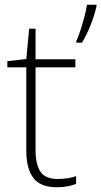

<svg xmlns="http://www.w3.org/2000/svg" viewBox="-20 -873 427 810"><path d="M223 -118Q246 -118 265.5 -121Q285 -124 301 -130V-97Q285 -91 265 -87Q245 -83 220 -83Q151 -83 121 -122Q91 -161 91 -236V-589H11V-615L91 -624L103 -752H130V-623H298V-589H130V-239Q130 -180 150.5 -149Q171 -118 223 -118ZM387 -846Q379 -810 363 -769Q347 -728 326 -693H302V-700Q310 -716 319 -744Q328 -772 336 -802Q344 -832 347 -853H387Z"/></svg>

Font: Noto Sans Kannada UI ExtraLight
Style: Regular
Weight: 200
Designer: Jelle Bosma - Monotype Design Team
Foundry: Monotype Imaging Inc.
Version: Version 2.005; ttfautohint (v1.8.4.7-5d5b)